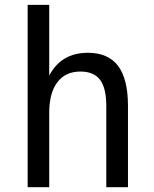

<svg xmlns="http://www.w3.org/2000/svg" viewBox="-20 -780 642 800"><path d="M185.1 0V-309.1Q185.1 -393.1 219.2 -437.5Q252.4 -481.9 315.4 -481.9Q371.1 -481.9 397 -447.3Q422.9 -412.6 422.9 -338.9V0H513.2V-338.9Q513.2 -450.2 472.2 -505.4Q430.2 -560.1 346.7 -560.1Q234.4 -560.1 185.1 -464.8V-759.8H95.2V0Z"/></svg>

Font: Hack Dev
Style: Regular
Weight: 400
Designer: Christopher Simpkins
Foundry: Christopher Simpkins
Version: Version 2.0315